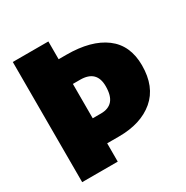

<svg xmlns="http://www.w3.org/2000/svg" viewBox="-160 -829 932 963"><g transform="rotate(-30 305.5 -348.0)"><path d="M596 -358Q596 -234 520.5 -170Q445 -106 317 -106H249V0H43V-696H249V-593H294Q437 -593 516.5 -533.5Q596 -474 596 -358ZM386 -358Q386 -450 291 -450H249V-251H297Q341 -251 363.5 -277Q386 -303 386 -358Z"/></g></svg>

Font: Fira Sans Black
Style: Regular
Weight: 900
Designer: Carrois Corporate & Edenspiekermann AG
Foundry: Carrois Corporate GbR & Edenspiekermann AG
Version: Version 4.203